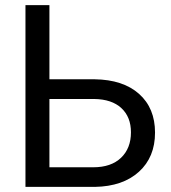

<svg xmlns="http://www.w3.org/2000/svg" viewBox="-20 -731 667 751"><path d="M173.3 -420.9H350.1Q461.4 -419.4 523.9 -363.8Q586.4 -308.1 586.4 -212.4Q586.4 -116.2 523.4 -59.1Q460.4 -2 351.6 0H79.6V-710.9H173.3ZM173.3 -343.8V-76.7H344.7Q414.6 -76.7 453.4 -113.8Q492.2 -150.9 492.2 -213.4Q492.2 -273.4 454.8 -308.1Q417.5 -342.8 348.6 -343.8Z"/></svg>

Font: Noboto
Style: Regular
Weight: 400
Designer: Google
Version: Version 2.001101; 2014